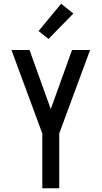

<svg xmlns="http://www.w3.org/2000/svg" viewBox="-20 -1001 540 1021"><path d="M205 0V-291L41 -735H137L250 -421L363 -735H459L295 -291V0ZM238 -794 185 -836 305 -981 370 -929Z"/></svg>

Font: Iosevka Term Medium
Style: Regular
Weight: 500
Monospace: yes
Designer: Belleve Invis
Foundry: Belleve Invis
Version: Version 26.3.1